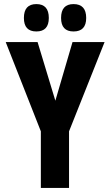

<svg xmlns="http://www.w3.org/2000/svg" viewBox="-20 -920 540 940"><path d="M180 0V-277L8 -714H164L251 -427L335 -714H492L318 -277V0ZM340 -766Q402 -766 402 -832Q402 -900 340 -900Q279 -900 279 -832Q279 -766 340 -766ZM158 -766Q219 -766 219 -832Q219 -900 158 -900Q97 -900 97 -832Q97 -766 158 -766Z"/></svg>

Font: Noto Sans Mono Condensed Extra
Style: Regular
Weight: 800
Width: 3
Designer: Monotype Design Team
Foundry: Monotype Imaging Inc.
Version: Version 1.900